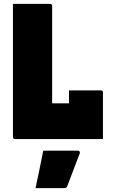

<svg xmlns="http://www.w3.org/2000/svg" viewBox="-20 -720 590 994"><path d="M58 0Q47 0 47 -11V-700H239Q250 -700 250 -689V-185H337V-252H502Q513 -252 513 -241V0ZM204 60H383Q389 60 392 64Q395 68 393 74Q376 120 361 157.5Q346 195 328 244Q327 248 323.5 251Q320 254 313 254H164Q175 201 184.5 156.5Q194 112 204 60Z"/></svg>

Font: Recursive Sn Lnr St Blk
Style: Regular
Weight: 900
Version: Version 1.079;hotconv 1.0.112;makeotfexe 2.5.65598; ttfautoh